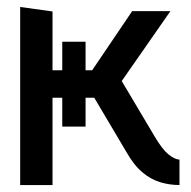

<svg xmlns="http://www.w3.org/2000/svg" viewBox="-20 -532 550 552"><path d="M496 -73Q482 -74 464.5 -88Q447 -102 425 -139L330 -299L470 -500H360L245 -330H226V-412H159V-330H131V-499L38 -512V0H131V-251H159V-168H226V-251H251L344 -94Q365 -57 389.5 -36.5Q414 -16 441 -8Q468 0 496 0Z"/></svg>

Font: Advent Pro SemiBold
Style: Regular
Weight: 600
Designer: VivaRado, Andreas Kalpakidis
Foundry: VivaRado, Andreas Kalpakidis
Version: Version 3.000